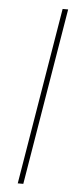

<svg xmlns="http://www.w3.org/2000/svg" viewBox="-53 -757 322 786"><g transform="rotate(5 108.0 -363.5)"><path d="M194.6 -727.3 73.9 0H51.1L171.9 -727.3Z"/></g></svg>

Font: Inter UI Thin
Style: Italic
Weight: 100
Italic angle: -9.39999°
Designer: Rasmus Andersson
Foundry: rsms
Version: 3.2;8d6f07862